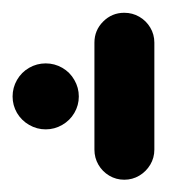

<svg xmlns="http://www.w3.org/2000/svg" viewBox="-110 -544 305 305"><path d="M40 -306.3V-476.3Q40 -495.9 53.9 -509.8Q67.8 -523.7 87.4 -523.7Q100.4 -523.7 111.3 -517.4Q122.2 -511.1 128.7 -500.2Q135.2 -489.3 135.2 -476.3V-306.3Q135.2 -293.3 128.7 -282.4Q122.2 -271.5 111.3 -265Q100.4 -258.5 87.4 -258.5Q74.4 -258.5 63.5 -265Q52.6 -271.5 46.3 -282.4Q40 -293.3 40 -306.3ZM-90 -390.7Q-90 -404.8 -83 -417Q-75.9 -429.3 -63.7 -436.3Q-51.5 -443.3 -37.4 -443.3Q-23.3 -443.3 -11.1 -436.3Q1.1 -429.3 8.1 -417Q15.2 -404.8 15.2 -390.7Q15.2 -376.7 8.1 -364.6Q1.1 -352.6 -11.1 -345.6Q-23.3 -338.5 -37.4 -338.5Q-51.5 -338.5 -63.7 -345.6Q-75.9 -352.6 -83 -364.6Q-90 -376.7 -90 -390.7Z"/></svg>

Font: 26F Galaxy Hebrew Extra Bold
Style: Regular
Weight: 800
Designer: C₂₉H₂₅N₃O₅
Version: Version 1.000